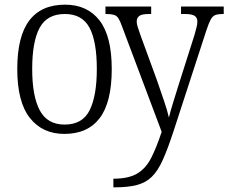

<svg xmlns="http://www.w3.org/2000/svg" viewBox="-20 -564 979 823"><path d="M256 10Q162 10 108 -58.5Q54 -127 54 -268Q54 -408 105.5 -476Q157 -544 259 -544Q354 -544 406.5 -476.5Q459 -409 459 -268Q459 -126 407.5 -58Q356 10 256 10ZM257 -30Q334 -30 364.5 -92Q395 -154 395 -268Q395 -387 363.5 -445.5Q332 -504 258 -504Q182 -504 150 -445Q118 -386 118 -268Q118 -152 150.5 -91Q183 -30 257 -30ZM466 202Q531 202 568 180Q605 158 628 113Q651 68 673 1L503 -451Q495 -474 487.5 -485.5Q480 -497 468 -500.5Q456 -504 435 -504H432V-536H628V-504H619Q589 -504 577.5 -496Q566 -488 566 -471Q566 -462 570.5 -447.5Q575 -433 584 -408L651 -225Q667 -179 682.5 -133.5Q698 -88 704 -60Q711 -89 721.5 -122.5Q732 -156 744 -195L813 -412Q818 -430 822 -445Q826 -460 826 -471Q826 -488 814.5 -496Q803 -504 772 -504H756V-536H939V-504H935Q915 -504 903 -499.5Q891 -495 883 -480Q875 -465 865 -435L723 1Q699 74 678 121Q657 168 631 193.5Q605 219 567 229Q529 239 471 239H466Z"/></svg>

Font: Noto Serif SemiCondensed Light
Style: Regular
Weight: 300
Width: 4
Designer: Monotype Design Team
Foundry: Monotype Imaging Inc.
Version: Version 2.013